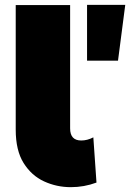

<svg xmlns="http://www.w3.org/2000/svg" viewBox="-20 -763 538 794"><path d="M273 11Q214 11 162 -13Q110 -37 77.5 -89Q45 -141 45 -227V-742H270V-232Q270 -182 316 -182Q341 -182 366 -195L379 -8Q328 11 273 11ZM468 -512H340V-743H498Z"/></svg>

Font: Argentum Novus Black
Style: Regular
Weight: 900
Designer: Julieta Ulanovsky (font) & Cristiano Sobral (main changes)
Foundry: Julieta Ulanovsky (font) & Cristiano Sobral (main changes)
Version: Version 3.00;November 27, 2020;FontCreator 13.0.0.2655 64-bi